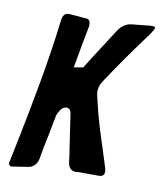

<svg xmlns="http://www.w3.org/2000/svg" viewBox="-84 -819 735 881"><g transform="rotate(10 284.0 -378.5)"><path d="M107 -17C128 -20 145 -37 150 -61C153 -80 157 -99 160 -117C162 -126 164 -136 166 -146C170 -166 175 -186 178 -207C183 -231 187 -254 191 -273C194 -281 199 -291 207 -302C215 -311 223 -315 231 -315C243 -315 251 -308 254 -293L279 -124C281 -112 283 -100 284 -89L287 -68C290 -46 304 -32 323 -32L332 -33H433C452 -33 457 -45 457 -55C457 -60 456 -66 455 -71L426 -162C409 -213 393 -265 379 -317L361 -392C359 -401 358 -407 358 -412C358 -422 359 -441 374 -461H373C424 -538 476 -613 531 -687C539 -698 547 -708 555 -720L554 -719C563 -732 568 -741 568 -747C568 -749 568 -752 556 -752H544L458 -743C435 -741 412 -725 399 -704C382 -678 365 -652 349 -626L337 -608C315 -574 292 -538 275 -510L232 -503L255 -630C255 -632 256 -635 257 -638C258 -644 260 -653 262 -666L269 -703C269 -720 267 -734 246 -734L232 -735C214 -737 195 -738 176 -740H165C151 -740 139 -728 137 -706C114 -512 77 -319 38 -127L18 -30C17 -24 16 -21 16 -20C16 -11 21 -6 28 -5L33 -6H36Z"/></g></svg>

Font: Bangerz
Style: Regular
Weight: 400
Designer: vernon adams
Foundry: Vernon Adams
Version: Version 2.10;December 28, 2023;FontCreator 13.0.0.2683 64-bi